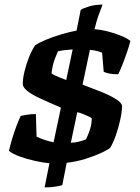

<svg xmlns="http://www.w3.org/2000/svg" viewBox="-20 -700 607 835"><path d="M195 10Q170 8 133.5 0Q97 -8 65.5 -19.5Q34 -31 19 -44Q25 -70 33.5 -98.5Q42 -127 52 -153Q62 -179 70 -196Q80 -198 97.5 -201Q115 -204 136 -204L139 -106Q152 -99 173 -92Q194 -85 213 -81L245 -232Q191 -255 153.5 -272.5Q116 -290 97.5 -305.5Q79 -321 79 -335Q79 -359 87 -391.5Q95 -424 107.5 -454.5Q120 -485 133 -503Q149 -514 178.5 -526.5Q208 -539 244.5 -550Q281 -561 313 -567L331 -657Q343 -665 369 -672.5Q395 -680 426 -680Q424 -673 419 -661Q414 -649 407 -629Q400 -609 391 -573Q419 -571 450 -563Q481 -555 507.5 -544Q534 -533 547 -522Q542 -501 532 -472Q522 -443 511.5 -416.5Q501 -390 494 -377Q469 -377 453.5 -380.5Q438 -384 431 -388L424 -471Q414 -475 400.5 -478.5Q387 -482 371 -483L339 -332Q379 -317 418 -301.5Q457 -286 483.5 -269.5Q510 -253 511 -238Q510 -211 502.5 -177.5Q495 -144 484 -112Q473 -80 459 -57Q448 -48 419 -34.5Q390 -21 351.5 -9Q313 3 270 8L251 105Q243 108 222 111.5Q201 115 174 115ZM288 -79Q308 -80 325.5 -84.5Q343 -89 354 -94Q365 -116 372 -139Q379 -162 379 -186Q377 -188 365.5 -193.5Q354 -199 340.5 -204.5Q327 -210 316 -212ZM296 -485Q279 -484 262 -482Q245 -480 232 -477Q225 -461 219 -445.5Q213 -430 209.5 -414Q206 -398 204 -381Q208 -377 221 -371Q234 -365 268 -352Z"/></svg>

Font: Texturina 12pt ExtraBold
Style: Italic
Weight: 800
Italic angle: -11°
Designer: Guillermo Torres Carreño
Foundry: Omnibus-Type
Version: Version 1.002